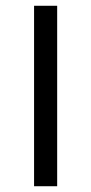

<svg xmlns="http://www.w3.org/2000/svg" viewBox="-20 -645 316 665"><path d="M178 -625V0H98V-625Z"/></svg>

Font: Changa Light
Style: Regular
Weight: 300
Designer: Eduardo Rodriguez Tunni
Foundry: Eduardo Rodriguez Tunni
Version: Version 2.002; ttfautohint (v1.5) -l 8 -r 50 -G 110 -x 14 -H